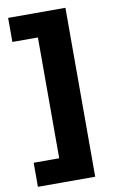

<svg xmlns="http://www.w3.org/2000/svg" viewBox="-98 -787 620 1002"><g transform="rotate(-10 212.5 -286.5)"><path d="M322.8 -734V161.2H19.2V33.7H154.5V-606.5H19.2V-734Z"/></g></svg>

Font: Inter P Extra Bold
Style: Regular
Weight: 800
Designer: Rasmus Andersson
Foundry: rsms
Version: Version 3.018;git-588b23468